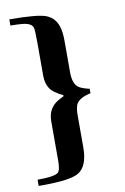

<svg xmlns="http://www.w3.org/2000/svg" viewBox="-86 -679 564 866"><g transform="rotate(-10 195.5 -246.5)"><path d="M126 -350.6V-498Q126 -561.5 122.1 -572.3Q114.3 -594.7 69.3 -597.7Q49.8 -599.6 19.5 -599.6V-627.9Q149.4 -627.9 188.5 -612.3Q239.3 -591.8 246.1 -524.4Q248 -508.8 248 -491.2V-345.7Q248 -292 273.4 -274.4Q290 -263.7 322.3 -256.8V-236.3Q267.6 -224.6 254.9 -196.3Q248 -178.7 248 -147.5V-2Q248 85.9 202.1 112.3Q165 133.8 47.9 134.8Q35.2 134.8 19.5 134.8V106.4Q99.6 106.4 115.2 90.8Q127 79.1 126 30.3Q126 9.8 126 4.9V-142.6Q126 -203.1 175.8 -231.4Q183.6 -236.3 200.2 -244.1V-249Q155.3 -270.5 141.6 -292Q126 -316.4 126 -350.6Z"/></g></svg>

Font: Abhaya Libre ExtraBold
Style: Regular
Weight: 800
Designer: Pushpananda Ekanayake, Sol Matas, Pathum Egodawatta
Foundry: Mooniak
Version: Version 1.050 ; ttfautohint (v1.6)